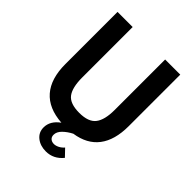

<svg xmlns="http://www.w3.org/2000/svg" viewBox="-251 -826 1158 1158"><g transform="rotate(45 328.5 -246.5)"><path d="M238 111Q238 55 294 15Q178 7 119.5 -60.5Q61 -128 61 -252V-697H190V-267Q190 -181 219.5 -142Q249 -103 328 -103Q406 -103 436.5 -142.5Q467 -182 467 -266V-697H596V-257Q596 -139 544.5 -71.5Q493 -4 392 11Q359 28 335.5 51Q312 74 312 100Q312 118 323.5 128Q335 138 353 138Q368 138 385 129.5Q402 121 416 105L459 150Q415 204 350 204Q302 204 270 178.5Q238 153 238 111Z"/></g></svg>

Font: Hanken Grotesk
Style: Bold
Weight: 700
Designer: Alfredo Marco Pradil
Foundry: Hanken Design Co.
Version: Version 3.014